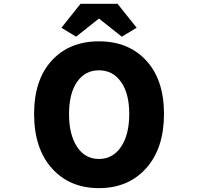

<svg xmlns="http://www.w3.org/2000/svg" viewBox="-20 -975 1040 1009"><path d="M159.2 -376Q159.2 -555.7 252 -656.7Q344.7 -757.8 500 -757.8Q655.3 -757.8 748.5 -656.7Q841.8 -555.7 841.8 -376Q841.8 -195.3 748 -90.8Q654.3 13.7 500 13.7Q345.7 13.7 252.4 -90.8Q159.2 -195.3 159.2 -376ZM659.2 -376Q659.2 -483.4 616.2 -544.4Q573.2 -605.5 500 -605.5Q426.8 -605.5 384.8 -544.4Q342.8 -483.4 342.8 -376Q342.8 -267.6 384.8 -203.6Q426.8 -139.6 500 -139.6Q573.2 -139.6 616.2 -203.6Q659.2 -267.6 659.2 -376ZM302.7 -829.1 403.3 -955.1H597.7L698.2 -829.1L620.1 -782.2L502 -876H498L379.9 -782.2Z"/></svg>

Font: Gen Shin Gothic Monospace Heavy
Style: Bold
Weight: 800
Designer: [Source Han Sans]
Ryoko NISHIZUKA  (kana & ideographs); Paul D. Hunt (Latin, Greek & Cyrillic); Wenlong ZHANG  (bopomofo
Version: Version 1.002.20150607